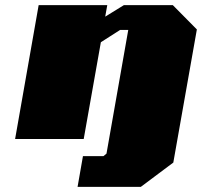

<svg xmlns="http://www.w3.org/2000/svg" viewBox="-20 -543 789 750"><path d="M283 187 304 67H384L396 57L481 -426H449L374 -378L307 0H39L131 -523H399L391 -478L464 -523H655L749 -428L657 92L530 187Z"/></svg>

Font: Tomorrow ExtraBold
Style: Italic
Weight: 800
Italic angle: -10°
Designer: Tony de Marco, Monica Rizzolli
Foundry: Just in Type
Version: Version 2.002